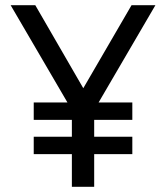

<svg xmlns="http://www.w3.org/2000/svg" viewBox="-20 -720 640 740"><path d="M257 -126H110V-193H257V-258H110V-325H240L21 -700H116L301 -380L487 -700H579L360 -325H490V-258H343V-193H490V-126H343V0H257Z"/></svg>

Font: CommitMono
Style: 450Regular
Weight: 450
Designer: Eigil Nikolajsen
Foundry: Eigil Nikolajsen
Version: Version 1.002